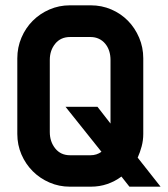

<svg xmlns="http://www.w3.org/2000/svg" viewBox="-20 -701 630 721"><path d="M321 -681Q362 -681 398 -665.5Q434 -650 460.5 -623Q487 -596 502.5 -559.5Q518 -523 518 -482V-198Q518 -174 512 -151.5Q506 -129 497 -109L583 0H466L436 -38Q412 -20 383 -10Q354 0 321 0H242Q202 0 166 -15.5Q130 -31 103 -58Q76 -85 60.5 -121Q45 -157 45 -198V-482Q45 -523 60.5 -559.5Q76 -596 103 -623Q130 -650 166 -665.5Q202 -681 242 -681ZM395 -237V-476Q395 -494 390 -509.5Q385 -525 375 -537Q365 -549 351 -555.5Q337 -562 320 -562H243Q208 -562 187.5 -537Q167 -512 167 -476V-205Q167 -169 187.5 -143.5Q208 -118 243 -118H320Q343 -118 361 -131L226 -300H346Z"/></svg>

Font: Do Hyeon
Style: Regular
Weight: 400
Version: Version 1.001